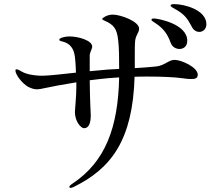

<svg xmlns="http://www.w3.org/2000/svg" viewBox="-20 -848 1040 933"><path d="M827 -828C817 -828 809 -826 809 -822C809 -814 822 -810 838 -800C874 -779 890 -760 910 -722C918 -704 931 -693 949 -693C963 -693 983 -704 983 -730C983 -800 876 -828 827 -828ZM828 -557C799 -557 782 -530 739 -525C701 -521 668 -519 635 -517V-524V-583C635 -610 635 -634 637 -652C641 -680 656 -689 656 -709C656 -744 566 -777 528 -777C512 -777 497 -772 485 -764C479 -761 477 -758 477 -756C477 -753 480 -751 487 -748C534 -728 548 -707 554 -655C559 -619 559 -557 559 -513L504 -510L416 -502V-516V-580C417 -595 428 -610 428 -622C428 -650 365 -671 316 -671C297 -671 268 -664 268 -655C268 -649 279 -647 288 -645C321 -636 337 -611 342 -583C345 -571 348 -536 349 -495C279 -487 212 -480 186 -480C139 -480 103 -490 88 -499C77 -505 68 -511 61 -511C58 -511 55 -511 55 -505C55 -487 84 -445 117 -426C131 -419 145 -414 159 -414C171 -414 184 -417 198 -420C224 -426 283 -437 351 -448V-424C351 -383 344 -311 344 -305C344 -256 374 -225 388 -225C415 -225 421 -257 421 -288C421 -305 417 -349 416 -458C446 -462 476 -465 505 -468C521 -469 539 -471 559 -472C554 -227 491 -62 334 43C322 51 317 56 317 60C317 63 319 65 324 65C328 65 332 63 339 60C522 -30 625 -169 634 -475C658 -476 680 -476 699 -476C767 -476 830 -473 865 -468C884 -465 898 -464 908 -464C926 -464 941 -466 941 -485C941 -521 862 -557 828 -557ZM739 -733C776 -708 795 -680 809 -641C817 -618 837 -610 852 -610C869 -610 890 -620 890 -650C890 -732 747 -758 730 -758C722 -758 716 -758 716 -752C716 -746 727 -742 739 -733Z"/></svg>

Font: Shippori Mincho OTF Medium
Style: Regular
Weight: 500
Designer: FONTDASU
Foundry: FONTDASU / Google Inc. / but / Adobe
Version: Version 3.300;hotconv 1.0.109;makeotfexe 2.5.65596